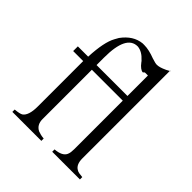

<svg xmlns="http://www.w3.org/2000/svg" viewBox="-189 -809 933 933"><g transform="rotate(45 278.0 -342.0)"><path d="M444.8 -684.1 448.7 -683.1Q447.8 -683.1 444.8 -681.6ZM44.4 -418V-450.2H115.2Q120.1 -554.7 145.5 -600.1L156.7 -620.1Q198.2 -677.2 256.8 -683.1H268.1Q300.3 -683.1 344.7 -666H345.2Q368.2 -658.2 378.9 -658.2Q397.5 -658.2 426.3 -671.9H426.8L444.8 -681.6V-81.1Q444.8 -38.6 469.7 -24.9Q475.1 -21 484.9 -19Q494.6 -17.1 508.8 -16.1V0H318.4V-16.1Q367.7 -20 379.4 -46.9Q382.8 -54.7 384 -63.7Q385.3 -72.8 385.3 -84V-418H172.9V-79.1Q172.9 -40 203.6 -24.9H204.1Q211.4 -22 221.2 -19.5Q231 -17.1 243.7 -16.1V0H44.4V-16.1Q77.6 -19 87.9 -25.9Q100.1 -34.2 106.7 -54.2Q113.3 -74.2 113.3 -105V-418ZM385.3 -450.2V-590.8H364.3Q357.4 -584 356.9 -584Q348.6 -584 338.4 -591.6Q328.1 -599.1 317.9 -612.8Q316.4 -614.7 314.7 -617.2Q313 -619.6 311.5 -621.1H311Q282.7 -652.8 251 -655.8H250Q172.9 -655.8 172.9 -502V-450.2Z"/></g></svg>

Font: Atsinvsda
Style: Regular
Weight: 400
Designer: Al Webster
Foundry: Al Webster and Michael Everson
Version: Version 2.000